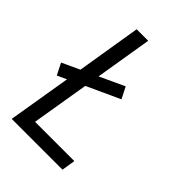

<svg xmlns="http://www.w3.org/2000/svg" viewBox="-215 -832 930 930"><g transform="rotate(45 250.0 -367.5)"><path d="M40 0 94 -325 46 -303 16 -362 107 -404 161 -735H240L192 -443L319 -502L349 -443L179 -365L130 -70H399L388 0Z"/></g></svg>

Font: Iosevka SS04 Oblique
Style: Regular
Weight: 400
Italic angle: -9°
Monospace: yes
Designer: Belleve Invis
Foundry: Belleve Invis
Version: Version 19.0.0; ttfautohint (v1.8.4)